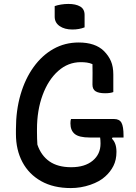

<svg xmlns="http://www.w3.org/2000/svg" viewBox="-20 -936 690 976"><path d="M258 -905Q272 -910 290.5 -913Q309 -916 328 -916Q365 -916 387.5 -903Q410 -890 410 -860V-797Q383 -786 348 -786Q308 -786 283 -803.5Q258 -821 258 -851ZM341 -331H560Q587 -331 597.5 -312Q608 -293 608 -246V-237H552L549 -231Q572 -209 572 -164Q572 -123 556.5 -92.5Q541 -62 515 -39Q487 -13 439 3.5Q391 20 340 20Q252 20 189.5 -15Q127 -50 94 -112Q61 -174 61 -255V-279Q61 -375 84.5 -455.5Q108 -536 151 -595.5Q194 -655 252 -687.5Q310 -720 380 -720Q464 -720 508 -677Q532 -653 544 -625Q556 -597 556 -557V-468Q541 -462 514 -462Q482 -462 466 -472Q450 -482 450 -506Q450 -543 450.5 -566Q451 -589 450 -610Q436 -616 421.5 -618Q407 -620 391 -620Q326 -620 275.5 -575Q225 -530 196.5 -452.5Q168 -375 168 -279V-265Q168 -249 168.5 -232Q169 -215 170 -201Q189 -145 231.5 -115.5Q274 -86 342 -86Q411 -86 451 -119Q491 -152 491 -206Q491 -223 489 -237H436Q382 -237 360 -255Q338 -273 338 -309Q338 -324 341 -331Z"/></svg>

Font: Recursive Sn Csl St Med
Style: Regular
Weight: 500
Version: Version 1.079;hotconv 1.0.112;makeotfexe 2.5.65598; ttfautoh